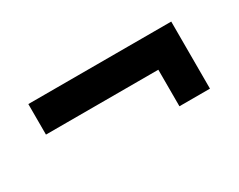

<svg xmlns="http://www.w3.org/2000/svg" viewBox="-42 -509 623 500"><g transform="rotate(-30 270.0 -259.0)"><path d="M482.9 -158.2H391.1V-268.1H53.2V-359.9H482.9Z"/></g></svg>

Font: Simonetta
Style: Black
Weight: 900
Designer: Gayaneh Bagdasaryan
Foundry: Brownfox
Version: Version 1.002